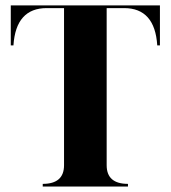

<svg xmlns="http://www.w3.org/2000/svg" viewBox="-20 -684 626 704"><path d="M151.4 -654.3Q38.1 -654.3 29.3 -517.6H19.5V-664.1H566.4V-517.6H556.6Q547.9 -654.3 435.1 -654.3H371.1V-78.1Q371.1 -9.8 449.2 -9.8V0H136.7V-9.8Q214.8 -9.8 214.8 -78.1V-654.3Z"/></svg>

Font: spinweradC
Style: Bold
Weight: 700
Width: 7
Version: Version 0.3